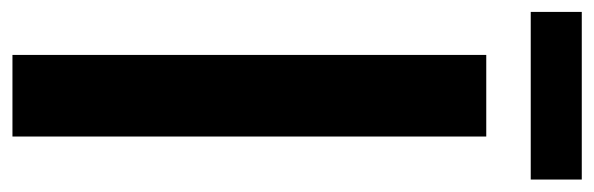

<svg xmlns="http://www.w3.org/2000/svg" viewBox="-356 -626 977 316"><g transform="rotate(90 133.0 -468.5)"><path d="M200.2 -779.8V0H65.9V-779.8ZM-4.9 -853V-937H271V-853Z"/></g></svg>

Font: Cooper Hewitt
Style: Semibold
Weight: 709
Designer: Village Type and Design LLC
Foundry: Cooper Hewitt Smithsonian Design Museum
Version: 1.000